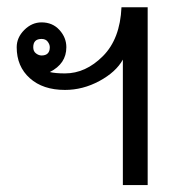

<svg xmlns="http://www.w3.org/2000/svg" viewBox="-20 -540 509 544"><path d="M398.4 -15.6H328.1V-371.1Q308.6 -335.9 261.7 -310.5Q214.8 -285.2 164.1 -285.2Q101.6 -285.2 64.5 -318.4Q27.3 -351.6 27.3 -406.2Q27.3 -433.6 48.8 -455.1Q70.3 -476.6 97.7 -476.6Q128.9 -476.6 148.4 -455.1Q168 -433.6 168 -406.2Q168 -359.4 121.1 -335.9Q136.7 -332 164.1 -332Q222.7 -332 271.5 -380.9Q320.3 -429.7 324.2 -519.5H398.4ZM97.7 -382.8Q109.4 -382.8 115.2 -388.7Q121.1 -394.5 121.1 -406.2Q121.1 -414.1 115.2 -421.9Q109.4 -429.7 97.7 -429.7Q74.2 -429.7 74.2 -406.2Q74.2 -394.5 82 -388.7Q89.8 -382.8 97.7 -382.8Z"/></svg>

Font: 和音 by 宁静之雨，公众号njzyshare
Style: Regular
Weight: 400
Designer: Steve Matteson
Foundry: Ascender Corporation
Version: Version 6.00;June 8, 2018;FontCreator 11.0.0.2388 32-bit